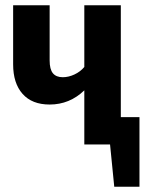

<svg xmlns="http://www.w3.org/2000/svg" viewBox="-20 -550 553 731"><path d="M511 -104V161H415L399 0H301V-206Q245 -152 169 -152Q102 -152 66 -192.5Q30 -233 30 -305V-530H169V-320Q169 -286 181.5 -271Q194 -256 219 -256Q241 -256 263.5 -266.5Q286 -277 301 -295V-530H440V-104Z"/></svg>

Font: Fira Sans Condensed SemiBold
Style: Regular
Weight: 600
Width: 3
Designer: bBox Type GmbH & Carrois Corporate GbR & Edenspiekermann AG
Foundry: bBox Type GmbH & Carrois Corporate GbR & Edenspiekermann AG
Version: Version 4.301